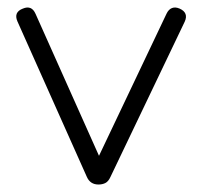

<svg xmlns="http://www.w3.org/2000/svg" viewBox="-20 -493 540 513"><path d="M275 -20Q269.5 -8 261.5 -4Q253.5 0 243 0Q221 0 212 -20.5L26.5 -436Q16 -460.5 41 -470Q64.5 -480 75 -456L260 -42H228L425 -456.5Q430.5 -468 439.5 -471.5Q448.5 -475 460 -470Q484.5 -459 473.5 -435Z"/></svg>

Font: Jura Light
Style: Regular
Weight: 400
Version: Version 5.106